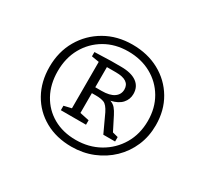

<svg xmlns="http://www.w3.org/2000/svg" viewBox="-121 -921 997 932"><g transform="rotate(30 377.0 -455.0)"><path d="M368 -166Q284 -166 219.5 -202Q155 -238 119 -302Q83 -366 83 -449Q83 -534 121.5 -600.5Q160 -667 227 -705.5Q294 -744 379 -744Q464 -744 530 -708Q596 -672 634 -608Q672 -544 672 -461Q672 -398 649 -344.5Q626 -291 584.5 -251Q543 -211 487.5 -188.5Q432 -166 368 -166ZM370 -205Q443 -205 501.5 -238Q560 -271 594 -328.5Q628 -386 628 -460Q628 -532 595.5 -587.5Q563 -643 506.5 -674Q450 -705 378 -705Q305 -705 248.5 -672Q192 -639 160 -582Q128 -525 128 -451Q128 -378 158.5 -322.5Q189 -267 243.5 -236Q298 -205 370 -205ZM236 -294V-319L278 -329V-589L236 -596V-620L328 -623H384Q441 -623 471.5 -601Q502 -579 502 -538Q502 -508 482 -485.5Q462 -463 421 -454Q439 -448 450 -435Q461 -422 471 -402L509 -327L540 -319V-294H474L428 -393Q411 -427 393.5 -434Q376 -441 349 -441H325V-330L377 -319V-294ZM376 -587H325V-474H360Q406 -474 429.5 -490.5Q453 -507 453 -535Q453 -587 376 -587Z"/></g></svg>

Font: Bitter
Style: Regular
Weight: 400
Designer: Sol Matas, and Bitter project Authors
Foundry: Sol Matas
Version: Version 2.001